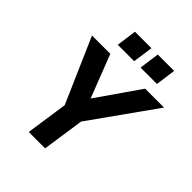

<svg xmlns="http://www.w3.org/2000/svg" viewBox="-245 -1043 1185 1185"><g transform="rotate(45 347.5 -450.5)"><path d="M211 0 251 -274 66 -697H226L335 -416L530 -697H695L394 -274L354 0ZM418 -769 436 -901H579L561 -769ZM219 -769 237 -901H381L362 -769Z"/></g></svg>

Font: Hanken Grotesk ExtraBold
Style: Italic
Weight: 800
Italic angle: -8°
Designer: Alfredo Marco Pradil
Foundry: Hanken Design Co.
Version: Version 3.013